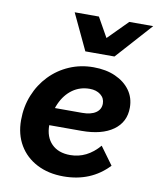

<svg xmlns="http://www.w3.org/2000/svg" viewBox="-86 -829 751 912"><g transform="rotate(10 289.5 -372.5)"><path d="M123.9 -212V-296.7H317.5Q360.1 -296.7 383.5 -312.7Q407 -328.7 407 -357Q407 -383.1 386.4 -399.3Q365.8 -415.4 333.8 -415.4Q287.2 -415.4 251.2 -389.7Q215.3 -363.9 194.7 -318Q174 -272.1 174 -212.3Q174 -154.9 206.4 -122.2Q238.7 -89.4 296.1 -89.4Q376.8 -89.4 436.4 -159.2L498.9 -73.6Q414.4 16 282.2 16Q209.1 16 154 -12.6Q98.8 -41.1 68.4 -92.5Q38 -143.8 38 -212.6Q38 -277.3 60.7 -333.4Q83.3 -389.4 123.8 -431.3Q164.2 -473.2 218 -496.3Q271.8 -519.5 334.1 -519.5Q394.6 -519.5 439.9 -499.2Q485.2 -479 511 -443.4Q536.7 -407.8 536.7 -360.2Q536.7 -290.4 482 -251.2Q427.3 -212 329.6 -212ZM282 -587 199.9 -761H316.8L405.7 -603H306.5L463.4 -761H578.7L422.6 -587Z"/></g></svg>

Font: Wix Madefor Text
Style: Italic
Weight: 400
Italic angle: -12°
Designer: Dalton Maag Ltd
Foundry: Dalton Maag Ltd
Version: Version 3.100